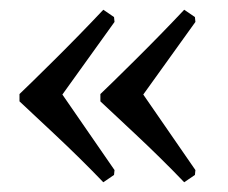

<svg xmlns="http://www.w3.org/2000/svg" viewBox="-20 -420 467 394"><path d="M274 -226 381 -71 380 -61 358 -46Q311 -95 256.5 -146Q202 -197 186 -212V-227Q202 -242 256 -295.5Q310 -349 358 -400L380 -385L381 -375ZM108 -226 215 -71 214 -61 192 -46Q145 -95 90.5 -146Q36 -197 20 -212V-227Q36 -242 90 -295.5Q144 -349 192 -400L214 -385L215 -375Z"/></svg>

Font: Sahitya
Style: Regular
Weight: 400
Designer: Juan Pablo del Peral
Foundry: Juan Pablo del Peral (http://www.huertatipografica.com)
Version: Version 1.001;PS 001.000;hotconv 1.0.70;makeotf.lib2.5.58329